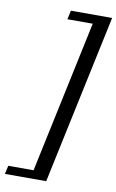

<svg xmlns="http://www.w3.org/2000/svg" viewBox="-101 -888 631 1040"><g transform="rotate(10 214.5 -368.5)"><path d="M3.4 97.7 13.7 51.3H152.8L330.6 -786.1H191.4L201.7 -835H428.7L230.5 97.7Z"/></g></svg>

Font: Modern Antiqua
Style: Book Oblique
Weight: 400
Italic angle: -12°
Designer: Wojciech Kalinowski "wmk69" (wmk69@o2.pl)
Foundry: Wojciech Kalinowski "wmk69" (wmk69@o2.pl)
Version: Version 3.1.0; 2021-05-28